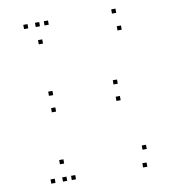

<svg xmlns="http://www.w3.org/2000/svg" viewBox="-84 -811 787 893"><g transform="rotate(-10 310.0 -365.0)"><path d="M202.8 -720V-740H182.8V-720ZM106 -720V-740H86V-720ZM106 10V-10H86V10ZM202.8 10V-10H182.8V10ZM161.2 -71.8V-91.8H141.2V-71.8ZM161.2 10V-10H141.2V10ZM539.7 10V-10H519.7V10ZM551.3 -71.8V-91.8H531.3V-71.8ZM166.2 -394V-414H146.2V-394ZM166.2 -316.2V-336.2H146.2V-316.2ZM471.2 -316.2V-336.2H451.2V-316.2ZM471.2 -394V-414H451.2V-394ZM521.3 -720V-740H501.3V-720ZM161.2 -720V-740H141.2V-720ZM161.2 -638.2V-658.2H141.2V-638.2ZM533 -638.2V-658.2H513V-638.2Z"/></g></svg>

Font: Monaspace Krypton Dots Var
Style: Regular
Weight: 400
Designer: Riley Cran and the Lettermatic Team
Version: Version 1.100 (Monaspace Krypton Dots)